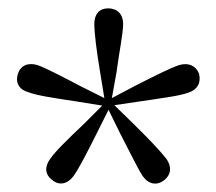

<svg xmlns="http://www.w3.org/2000/svg" viewBox="-20 -835 518 460"><path d="M230 -600 176 -627C128 -652 90 -672 70 -679C47 -686 29 -678 23 -658C16 -637 26 -620 48 -614C69 -606 110 -600 163 -592L225 -582L182 -539C143 -502 112 -472 100 -454C86 -435 88 -416 106 -403C122 -390 142 -394 156 -413C169 -431 188 -468 212 -516L240 -572L267 -517C292 -469 310 -431 322 -413C336 -393 356 -390 373 -403C390 -416 392 -435 379 -454C366 -471 337 -502 299 -539L254 -583L315 -592C368 -600 410 -605 431 -613C453 -620 462 -636 457 -658C450 -677 432 -686 409 -679C388 -672 352 -654 303 -629L248 -600L259 -661C266 -713 275 -755 275 -778C275 -801 261 -815 239 -815C218 -815 206 -801 206 -778C206 -756 211 -715 220 -661Z"/></svg>

Font: Source Han Serif KR
Style: Regular
Weight: 400
Designer: Ryoko NISHIZUKA 西塚涼子 (kana & ideographs); Frank Grießhammer (Latin, Greek & Cyrillic); Wenlong ZHANG 张文龙 (bopomofo); San
Foundry: Adobe
Version: Version 2.001;hotconv 1.1.0;makeotfexe 2.6.0